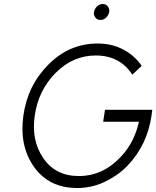

<svg xmlns="http://www.w3.org/2000/svg" viewBox="-20 -930 783 962"><path d="M527 -870Q530 -885 520 -898Q511 -910 495 -910Q478 -910 466 -898Q454 -886 451 -870Q448 -855 458 -842Q467 -830 483 -830Q500 -830 512 -842Q524 -854 527 -870ZM469 -712Q328 -712 223 -607Q118 -502 97 -350Q76 -198 151 -93Q226 12 367 12Q439 12 503 -18Q535 -33 564.5 -53.5Q594 -74 619 -100Q718 -204 739 -350L743 -380H506L497 -320H676Q665 -269 642.5 -225Q620 -181 585 -144Q495 -48 375 -48Q259 -48 198 -136Q136 -225 154 -350Q172 -477 258 -564Q345 -652 460 -652Q580 -652 643 -556L690 -600Q672 -626 649 -646.5Q626 -667 597 -682Q569 -697 537 -704.5Q505 -712 469 -712Z"/></svg>

Font: Unageo
Style: Light-Italic
Weight: 300
Designer: Richard Sepsi
Foundry: Richard Sepsi
Version: Version 2.000